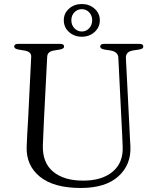

<svg xmlns="http://www.w3.org/2000/svg" viewBox="-20 -918 778 954"><path d="M585 -289 568 -631.5Q566.5 -660.5 530 -667L498 -672Q486 -674.5 482 -678.2Q478 -682 478 -687Q478 -700 497.5 -700H673Q692 -700 692 -687Q692 -681.5 688 -677.8Q684 -674 672 -672L642.5 -667.5Q621 -664 613 -654.2Q605 -644.5 605.5 -630L623 -287.5Q624 -263 625.2 -239.2Q626.5 -215.5 628 -190.5Q632 -99.5 568.2 -41.8Q504.5 16 381.5 16Q247.5 16 178.5 -39.8Q109.5 -95.5 112.5 -188.5Q113 -211 115.2 -249.8Q117.5 -288.5 119.5 -321.5L135 -635.5Q136.5 -661.5 100.5 -667L70.5 -672Q50.5 -676 50.5 -686.5Q50.5 -700 70 -700H279Q298.5 -700 298.5 -686.5Q298.5 -676 278.5 -672L248 -667Q216 -662 214.5 -636.5L198.5 -324.5Q194.5 -249 193 -197.5Q190 -110 243.8 -65.2Q297.5 -20.5 393 -20.5Q487 -20.5 540 -65.2Q593 -110 589.5 -189Q588.5 -223 587.2 -246.2Q586 -269.5 585 -289ZM386.5 -735.5Q349 -735.5 323 -758.8Q297 -782 297 -817.5Q297 -852 323 -875Q349 -898 386.5 -898Q424 -898 450 -874.8Q476 -851.5 476 -817.5Q476 -782.5 450 -759Q424 -735.5 386.5 -735.5ZM386.5 -872.5Q365 -872.5 349.8 -857Q334.5 -841.5 334.5 -817.5Q334.5 -793.5 349.8 -777.5Q365 -761.5 386.5 -761.5Q408 -761.5 423 -777.5Q438 -793.5 438 -817.5Q438 -841 423 -856.8Q408 -872.5 386.5 -872.5Z"/></svg>

Font: Fraunces 9pt S000 Light
Style: Regular
Weight: 300
Version: Version 1.000; ttfautohint (v1.8.3)